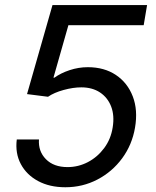

<svg xmlns="http://www.w3.org/2000/svg" viewBox="-20 -748 632 777"><path d="M244.6 9.8Q180.7 9.8 134 -15.4Q87.4 -40.5 64.2 -84.2Q41 -127.9 47.9 -183.6H137.7Q134.3 -135.7 165.8 -103.8Q197.3 -71.8 253.4 -71.8Q296.9 -71.8 335.7 -92Q374.5 -112.3 401.6 -148.7Q428.7 -185.1 436 -232.4Q443.8 -280.3 429.9 -316.7Q416 -353 384.8 -373.8Q353.5 -394.5 309.1 -394.5Q276.4 -394.5 237.8 -384Q199.2 -373.5 174.3 -356.4L89.4 -367.2L192.4 -727.5H575.2L561.5 -646H256.8L196.3 -433.6H200.2Q225.6 -452.1 261.7 -464.1Q297.9 -476.1 335.4 -476.1Q401.9 -476.1 449 -444.6Q496.1 -413.1 517.3 -357.9Q538.6 -302.7 526.4 -231.4Q514.6 -162.1 474.4 -107.4Q434.1 -52.7 374.3 -21.5Q314.5 9.8 244.6 9.8Z"/></svg>

Font: Adwaita Sans
Style: Italic
Weight: 400
Italic angle: -9.39999°
Designer: Rasmus Andersson
Foundry: rsms
Version: Version 4.001;git-9221beed3